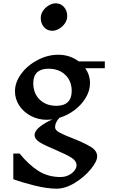

<svg xmlns="http://www.w3.org/2000/svg" viewBox="-20 -870 680 1154"><path d="M492 -460Q521 -420 521 -370Q521 -326 496 -283.5Q471 -241 429 -209Q387 -177 337 -162Q311 -134 311 -105Q311 -88 337.5 -73.5Q364 -59 416 -39Q487 -11 525.5 12.5Q564 36 564 70Q564 100 525.5 147Q487 194 430 229Q373 264 320 264Q263 264 187 245Q111 226 60 207V53H98Q154 122 212 158Q270 194 343 194Q370 194 392.5 183Q415 172 427.5 155.5Q440 139 440 124Q440 97 409 77.5Q378 58 312 30Q249 4 218.5 -15Q188 -34 188 -59Q188 -83 220 -108.5Q252 -134 295 -152Q273 -150 262 -150Q209 -150 165 -173.5Q121 -197 95.5 -236Q70 -275 70 -321Q70 -376 108 -427Q146 -478 206.5 -509.5Q267 -541 330 -541Q400 -541 453 -501H610V-460ZM411 -323Q411 -383 372.5 -420Q334 -457 271 -457Q227 -457 203.5 -435.5Q180 -414 180 -370Q180 -309 218.5 -271.5Q257 -234 319 -234Q364 -234 387.5 -256.5Q411 -279 411 -323ZM384 -773Q384 -750 370 -729.5Q356 -709 335 -697Q314 -685 294 -685Q264 -685 244.5 -707Q225 -729 225 -762Q225 -785 239 -805.5Q253 -826 274 -838Q295 -850 315 -850Q345 -850 364.5 -828Q384 -806 384 -773Z"/></svg>

Font: Inknut
Style: Antiqua
Weight: 400
Designer: Claus Eggers Srensen
Foundry: Claus Eggers Srensen
Version: Version 1.000; ttfautohint (v1.2) -l 7 -r 28 -G 50 -x 13 -D 